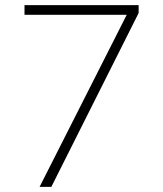

<svg xmlns="http://www.w3.org/2000/svg" viewBox="-20 -732 640 752"><path d="M181 0H135L490 -701L499 -674H76V-712H523V-681Z"/></svg>

Font: Muli ExtraLight
Style: Regular
Weight: 250
Designer: Vernon Adams
Foundry: Vernon Adams
Version: Version 2.100; ttfautohint (v1.8.1.43-b0c9)